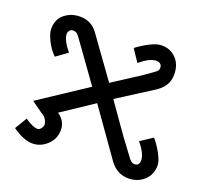

<svg xmlns="http://www.w3.org/2000/svg" viewBox="-111 -548 921 874"><g transform="rotate(20 349.5 -111.5)"><path d="M640.6 -15.6Q664.1 11.7 681.6 44.9Q699.2 78.1 699.2 97.7Q699.2 144.5 668 171.9Q636.7 199.2 593.8 199.2Q539.1 199.2 503.9 152.3L343.8 -74.2L191.4 27.3Q230.5 54.7 230.5 97.7Q230.5 140.6 199.2 169.9Q168 199.2 128.9 199.2Q85.9 199.2 31.2 160.2L66.4 101.6Q105.5 128.9 128.9 128.9Q136.7 128.9 144.5 119.1Q152.3 109.4 152.3 99.6Q152.3 89.8 144.5 76.2Q136.7 62.5 121.1 54.7L66.4 15.6L296.9 -136.7L168 -316.4Q152.3 -339.8 144.5 -343.8Q136.7 -347.7 128.9 -347.7Q117.2 -347.7 111.3 -339.8Q105.5 -332 105.5 -324.2Q105.5 -293 144.5 -246.1L89.8 -207Q62.5 -234.4 46.9 -267.6Q31.2 -300.8 31.2 -320.3Q31.2 -367.2 62.5 -392.6Q93.8 -418 136.7 -418Q191.4 -418 222.7 -375L363.3 -179.7L496.1 -265.6Q546.9 -300.8 552.7 -306.6Q558.6 -312.5 558.6 -324.2Q558.6 -335.9 550.8 -341.8Q543 -347.7 531.2 -347.7Q500 -347.7 453.1 -308.6L414.1 -367.2Q445.3 -390.6 476.6 -406.2Q507.8 -421.9 531.2 -421.9Q574.2 -421.9 601.6 -392.6Q628.9 -363.3 628.9 -316.4Q628.9 -289.1 617.2 -267.6Q605.5 -246.1 578.1 -226.6L406.2 -117.2L507.8 27.3Q566.4 105.5 570.3 111.3Q574.2 117.2 582 123Q589.8 128.9 597.7 128.9Q621.1 128.9 621.1 101.6Q621.1 70.3 582 23.4Z"/></g></svg>

Font: 和音 by 宁静之雨，公众号njzyshare
Style: Regular
Weight: 400
Designer: Steve Matteson
Foundry: Ascender Corporation
Version: Version 6.00;June 8, 2018;FontCreator 11.0.0.2388 32-bit